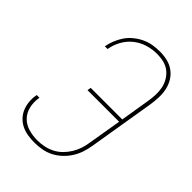

<svg xmlns="http://www.w3.org/2000/svg" viewBox="-221 -838 941 941"><g transform="rotate(45 250.0 -367.5)"><path d="M198 8Q174 8 151.5 4.5Q129 1 109 -8.5Q89 -18 73.5 -34Q58 -50 49.5 -70Q41 -90 38.5 -113Q36 -136 40 -160L41 -165H60L59 -160Q54 -129 61 -99Q68 -69 88.5 -48Q109 -27 138.5 -18.5Q168 -10 199 -10Q222 -10 245 -14.5Q268 -19 290 -30Q312 -41 329.5 -58.5Q347 -76 359.5 -96.5Q372 -117 379.5 -139.5Q387 -162 390 -185L419 -358H200L203 -377H422L447 -530Q451 -554 452 -578Q453 -602 448.5 -624.5Q444 -647 432 -667Q420 -687 402.5 -700.5Q385 -714 362.5 -719.5Q340 -725 315 -725Q284 -725 251.5 -715.5Q219 -706 192 -684.5Q165 -663 148.5 -632.5Q132 -602 127 -570H108Q112 -593 121.5 -616.5Q131 -640 145 -660.5Q159 -681 179.5 -697.5Q200 -714 222.5 -724.5Q245 -735 269 -739Q293 -743 317 -743Q344 -743 369.5 -737Q395 -731 415.5 -716Q436 -701 449 -679.5Q462 -658 467.5 -633Q473 -608 472 -581Q471 -554 467 -527L410 -182Q406 -157 398 -132.5Q390 -108 375.5 -85Q361 -62 341 -43.5Q321 -25 297.5 -13Q274 -1 248 3.5Q222 8 198 8Z"/></g></svg>

Font: Iosevka Term Curly Thin
Style: Italic
Weight: 100
Italic angle: -9°
Designer: Belleve Invis
Foundry: Belleve Invis
Version: Version 32.3.0